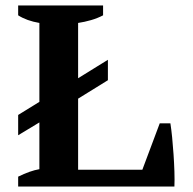

<svg xmlns="http://www.w3.org/2000/svg" viewBox="-20 -682 707 702"><path d="M46.4 -662.1H356.9V-626Q336.4 -615.2 312.7 -608.4Q289.1 -601.6 265.6 -598.1V-396L374.5 -463.4V-388.7L265.6 -321.3V-61.5H500.5L564 -231H603Q606.4 -209.5 609.4 -179.7Q612.3 -149.9 614.5 -117.9Q616.7 -85.9 617.7 -54.9Q618.7 -23.9 617.7 0H46.4V-36.1Q68.4 -46.9 87.6 -53.7Q106.9 -60.5 124 -63.5V-234.4L46.4 -187.5V-261.7L124 -309.6V-598.1Q77.6 -606 46.4 -626Z"/></svg>

Font: PT Astra Serif
Style: Bold
Weight: 700
Designer: A.Korolkova, I. Chaeva
Foundry: ParaType Ltd
Version: Version 1.002